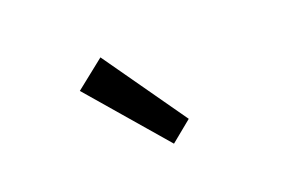

<svg xmlns="http://www.w3.org/2000/svg" viewBox="-42 -872 626 390"><g transform="rotate(-15 271.0 -677.0)"><path d="M285 -573 128 -726 186 -781 327 -614Z"/></g></svg>

Font: SourceSansPro
Style: Book
Weight: 400
Designer: Paul D. Hunt
Foundry: Adobe Systems Incorporated
Version: Version 2.021;PS 2.000;hotconv 1.0.86;makeotf.lib2.5.63406